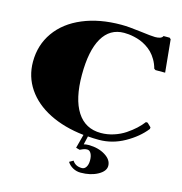

<svg xmlns="http://www.w3.org/2000/svg" viewBox="-135 -852 1150 1214"><g transform="rotate(15 440.0 -245.0)"><path d="M459 102.1 434.1 95.2 458 4.9Q328.6 -9.3 231.9 -58.1Q135.3 -106.9 82.5 -184.8Q29.8 -262.7 29.8 -359.9Q29.8 -469.7 89.4 -554Q148.9 -638.2 258.1 -684.1Q367.2 -730 509.8 -730Q557.6 -730 635 -720Q712.4 -710 734.9 -710Q777.3 -710 785.2 -730H825.2L834 -722.2L855 -508.8H792L782.2 -515.1Q773.9 -545.9 759 -571.3Q744.1 -596.7 726.8 -614Q709.5 -631.3 688.5 -644.5Q667.5 -657.7 647.7 -665.3Q627.9 -672.9 606.9 -677.5Q585.9 -682.1 570.3 -683.6Q554.7 -685.1 540 -685.1Q447.3 -685.1 398.7 -601.8Q350.1 -518.6 350.1 -359.9Q350.1 -203.1 404.1 -119.1Q458 -35.2 560.1 -35.2Q602.5 -35.2 644 -48.6Q685.5 -62 718.3 -84Q751 -106 775.9 -128.9Q800.8 -151.9 818.8 -175.8L830.1 -174.8L855 -150.9L854 -140.1Q806.2 -79.1 726.8 -34.7Q647.5 9.8 560.1 9.8Q522.5 9.8 487.8 6.8L475.1 62Q488.3 58.1 505.9 58.1Q569.8 58.1 615 85.9Q660.2 113.8 660.2 153.8Q660.2 189 613.5 214.6Q566.9 240.2 502 240.2Q474.6 240.2 451.2 227.5Q427.7 214.8 414.1 192.9L439.9 178.2Q459.5 210 502 210Q519 210 529.5 193.6Q540 177.2 540 149.9Q540 122.1 530.5 105Q521 87.9 505.9 87.9Q500.5 87.9 495.8 88.4Q491.2 88.9 486.1 90.6Q481 92.3 478 93.5Q475.1 94.7 468.5 97.7Q461.9 100.6 459 102.1Z"/></g></svg>

Font: Yokawerad
Style: Regular
Weight: 500
Designer: gluk
Foundry: gluk
Version: Version 0.79